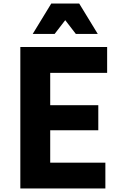

<svg xmlns="http://www.w3.org/2000/svg" viewBox="-20 -1066 690 1086"><path d="M95 0V-800H586V-654H264V-471H536V-329H264V-146H576V0ZM165 -874 270 -1046H428L533 -874H409L305 -1009H393L289 -874Z"/></svg>

Font: Martian Mono SemiCondensed
Style: Bold
Weight: 700
Width: 4
Designer: Roman Shamin
Foundry: Evil Martians
Version: Version 1.000